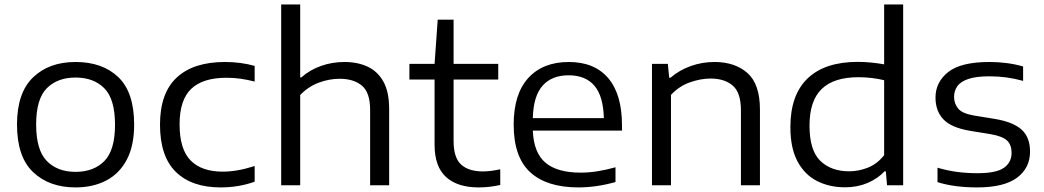

<svg xmlns="http://www.w3.org/2000/svg" viewBox="-20 -828 4666 858"><path d="M317.5 9.5Q200 9.5 128 -58.8Q56 -127 56 -271.5Q56 -413 127.5 -482Q199 -551 317.5 -551Q438 -551 508.8 -483.2Q579.5 -415.5 579.5 -271.5Q579.5 -176.5 546.5 -114.2Q513.5 -52 454.5 -21.2Q395.5 9.5 317.5 9.5ZM317.5 -60Q399 -60 446.5 -108.5Q494 -157 494 -270.5Q494 -385 446.5 -433.2Q399 -481.5 317.5 -481.5Q236.5 -481.5 189 -433.5Q141.5 -385.5 141.5 -272Q141.5 -157.5 189 -108.8Q236.5 -60 317.5 -60Z M966.5 9.5Q836.5 9.5 765.8 -59.8Q695 -129 695 -271Q695 -412 769.8 -481.5Q844.5 -551 985.5 -551Q1020.5 -551 1054.5 -546.5Q1088.5 -542 1118 -533.5V-463.5Q1087 -471.5 1056.8 -476Q1026.5 -480.5 992 -480.5Q886.5 -480.5 834.5 -431Q782.5 -381.5 782.5 -272.5Q782.5 -161 831.8 -111Q881 -61 975 -61Q1006.5 -61 1040.8 -66.8Q1075 -72.5 1118 -86V-16Q1046.5 9.5 966.5 9.5Z M1236.5 0V-808H1321.5V-482H1326.5Q1365 -516 1414.8 -533.5Q1464.5 -551 1519.5 -551Q1578.5 -551 1623.5 -529.8Q1668.5 -508.5 1693.8 -462.5Q1719 -416.5 1719 -341V0H1634V-337Q1634 -415 1597 -445.5Q1560 -476 1498 -476Q1451 -476 1404.2 -458.5Q1357.5 -441 1321.5 -403.5V0Z M2119 9.5Q2024.5 9.5 1973.2 -37Q1922 -83.5 1922 -181.5V-472.5H1809.5V-542.5H1922L1936 -740H2007V-542.5H2206.5V-472.5H2007V-197.5Q2007 -123.5 2040.5 -92.8Q2074 -62 2138.5 -62Q2171 -62 2215.5 -71.5V-1.5Q2167.5 9.5 2119 9.5Z M2564.5 9.5Q2423.5 9.5 2349.5 -58.2Q2275.5 -126 2275.5 -271Q2275.5 -408 2340.8 -479.5Q2406 -551 2522 -551Q2636.5 -551 2698 -478.8Q2759.5 -406.5 2759.5 -268.5V-244.5H2361Q2365 -145 2417.8 -100.8Q2470.5 -56.5 2575.5 -56.5Q2611.5 -56.5 2650.5 -62.8Q2689.5 -69 2730.5 -80.5V-14.5Q2644.5 9.5 2564.5 9.5ZM2521 -491.5Q2446 -491.5 2404.8 -445.2Q2363.5 -399 2361 -300H2678.5Q2676 -398.5 2636.2 -445Q2596.5 -491.5 2521 -491.5Z M2893.5 0V-542.5H2964.5L2970.5 -480.5H2976Q3015.5 -514.5 3066.5 -532.8Q3117.5 -551 3173 -551Q3264 -551 3320 -501.8Q3376 -452.5 3376 -338V0H3291V-335.5Q3291 -413.5 3254.8 -445.2Q3218.5 -477 3155 -477Q3111.5 -477 3063.5 -460.2Q3015.5 -443.5 2978.5 -404V0Z M3756.5 9Q3686.5 9 3631.2 -19Q3576 -47 3544 -106.5Q3512 -166 3512 -260Q3512 -404 3589.2 -477.8Q3666.5 -551.5 3813.5 -551.5Q3845.5 -551.5 3875.8 -548.2Q3906 -545 3931 -540.5V-808H4016V0H3944L3938.5 -62.5H3933Q3902 -29.5 3856.5 -10.2Q3811 9 3756.5 9ZM3774.5 -62.5Q3817 -62.5 3858.2 -78.8Q3899.5 -95 3931 -134.5V-469.5Q3907.5 -475.5 3877.5 -479.2Q3847.5 -483 3816.5 -483Q3706 -483 3651.8 -430.2Q3597.5 -377.5 3597.5 -267Q3597.5 -155.5 3646 -109Q3694.5 -62.5 3774.5 -62.5Z M4346.5 9.5Q4298 9.5 4254 4Q4210 -1.5 4169.5 -14V-78.5Q4216 -65 4259.2 -59.5Q4302.5 -54 4348 -54Q4431.5 -54 4466 -78Q4500.5 -102 4500.5 -145Q4500.5 -180 4480.8 -199.5Q4461 -219 4406.5 -228.5L4314.5 -243.5Q4231 -257.5 4195.8 -294.8Q4160.5 -332 4160.5 -392Q4160.5 -461 4217.2 -506Q4274 -551 4401.5 -551Q4482.5 -551 4552 -531V-466.5Q4479 -487 4402 -487Q4341.5 -487 4306.8 -475Q4272 -463 4257.8 -442.2Q4243.5 -421.5 4243.5 -395Q4243.5 -365 4261.8 -342.8Q4280 -320.5 4334 -311.5L4426 -296.5Q4507 -283 4545 -249Q4583 -215 4583 -150.5Q4583 -77 4524.8 -33.8Q4466.5 9.5 4346.5 9.5Z"/></svg>

Font: Encode Sans Exp
Style: Regular
Weight: 400
Width: 7
Designer: Multiple Designers
Foundry: Impallari Type
Version: Version 3.002; ttfautohint (v1.8.3) -l 8 -r 50 -G 200 -x 14 